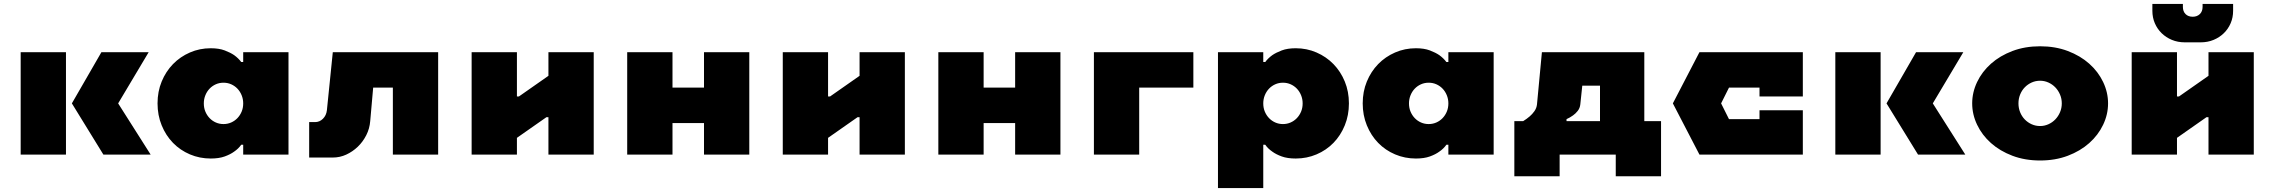

<svg xmlns="http://www.w3.org/2000/svg" viewBox="-20 -785 11550 975"><path d="M315 0H85V-520H315ZM345 -260 495 -520H735L580 -260L745 0H505Z M780 -260Q780 -320 801 -371Q822 -422 858.5 -459.5Q895 -497 944.5 -518.5Q994 -540 1050 -540Q1092 -540 1121 -529Q1150 -518 1169 -505Q1191 -489 1205 -470H1215V-520H1445V0H1215V-50H1205Q1191 -30 1169 -15Q1150 -1 1121 9.5Q1092 20 1050 20Q994 20 944.5 -1Q895 -22 858.5 -59.5Q822 -97 801 -148.5Q780 -200 780 -260ZM1115 -365Q1094 -365 1076 -357Q1058 -349 1044.5 -335Q1031 -321 1023 -301.5Q1015 -282 1015 -260Q1015 -237 1023 -218Q1031 -199 1044.5 -185Q1058 -171 1076 -163Q1094 -155 1115 -155Q1136 -155 1154 -163Q1172 -171 1185.5 -185Q1199 -199 1207 -218Q1215 -237 1215 -260Q1215 -282 1207 -301.5Q1199 -321 1185.5 -335Q1172 -349 1154 -357Q1136 -365 1115 -365Z M1860 -170Q1857 -132 1840 -98.5Q1823 -65 1797 -40Q1771 -15 1738.5 0Q1706 15 1670 15H1550V-165H1580Q1603 -165 1620 -182Q1637 -199 1640 -225L1670 -520H2205V0H1975V-340H1875Z M2995 0H2765V-190H2755L2605 -85V0H2375V-520H2605V-295H2615L2765 -400V-520H2995Z M3785 0H3555V-160H3395V0H3165V-520H3395V-340H3555V-520H3785Z M4575 0H4345V-190H4335L4185 -85V0H3955V-520H4185V-295H4195L4345 -400V-520H4575Z M5365 0H5135V-160H4975V0H4745V-520H4975V-340H5135V-520H5365Z M6040 -520V-340H5765V0H5535V-520Z M6830 -260Q6830 -200 6809 -148.5Q6788 -97 6751.5 -59.5Q6715 -22 6665.5 -1Q6616 20 6560 20Q6518 20 6489 9.5Q6460 -1 6441 -15Q6419 -30 6405 -50H6395V170H6165V-520H6395V-470H6405Q6419 -489 6441 -505Q6460 -518 6489 -529Q6518 -540 6560 -540Q6616 -540 6665.5 -518.5Q6715 -497 6751.5 -459.5Q6788 -422 6809 -371Q6830 -320 6830 -260ZM6495 -365Q6474 -365 6456 -357Q6438 -349 6424.5 -335Q6411 -321 6403 -301.5Q6395 -282 6395 -260Q6395 -237 6403 -218Q6411 -199 6424.5 -185Q6438 -171 6456 -163Q6474 -155 6495 -155Q6516 -155 6534 -163Q6552 -171 6565.5 -185Q6579 -199 6587 -218Q6595 -237 6595 -260Q6595 -282 6587 -301.5Q6579 -321 6565.5 -335Q6552 -349 6534 -357Q6516 -365 6495 -365Z M6900 -260Q6900 -320 6921 -371Q6942 -422 6978.5 -459.5Q7015 -497 7064.5 -518.5Q7114 -540 7170 -540Q7212 -540 7241 -529Q7270 -518 7289 -505Q7311 -489 7325 -470H7335V-520H7565V0H7335V-50H7325Q7311 -30 7289 -15Q7270 -1 7241 9.5Q7212 20 7170 20Q7114 20 7064.5 -1Q7015 -22 6978.5 -59.5Q6942 -97 6921 -148.5Q6900 -200 6900 -260ZM7235 -365Q7214 -365 7196 -357Q7178 -349 7164.5 -335Q7151 -321 7143 -301.5Q7135 -282 7135 -260Q7135 -237 7143 -218Q7151 -199 7164.5 -185Q7178 -171 7196 -163Q7214 -155 7235 -155Q7256 -155 7274 -163Q7292 -171 7305.5 -185Q7319 -199 7327 -218Q7335 -237 7335 -260Q7335 -282 7327 -301.5Q7319 -321 7305.5 -335Q7292 -349 7274 -357Q7256 -365 7235 -365Z M8105 -170V-350H8015L8005 -255Q8003 -236 7992 -222Q7981 -208 7968 -199Q7953 -188 7935 -180V-170ZM7715 -170Q7733 -181 7748 -194Q7761 -205 7772 -220.5Q7783 -236 7785 -255L7810 -520H8330V-170H8415V110H8185V0H7900V110H7670V-170Z M8915 -180V-225H9135V0H8610L8475 -260L8610 -520H9135V-295H8915V-340H8760L8720 -260L8760 -180Z M9530 0H9300V-520H9530ZM9560 -260 9710 -520H9950L9795 -260L9960 0H9720Z M10340 -375Q10317 -375 10297 -366Q10277 -357 10262 -341.5Q10247 -326 10238.5 -305Q10230 -284 10230 -260Q10230 -236 10238.5 -215Q10247 -194 10262 -178.5Q10277 -163 10297 -154Q10317 -145 10340 -145Q10362 -145 10382 -154Q10402 -163 10417 -178.5Q10432 -194 10441 -215Q10450 -236 10450 -260Q10450 -284 10441 -305Q10432 -326 10417 -341.5Q10402 -357 10382 -366Q10362 -375 10340 -375ZM10340 -550Q10417 -550 10480.5 -526Q10544 -502 10589.5 -461.5Q10635 -421 10660 -368.5Q10685 -316 10685 -260Q10685 -204 10660 -151.5Q10635 -99 10589.5 -58.5Q10544 -18 10480.5 6Q10417 30 10340 30Q10263 30 10199.5 6Q10136 -18 10090.5 -58.5Q10045 -99 10020 -151.5Q9995 -204 9995 -260Q9995 -316 10020 -368.5Q10045 -421 10090.5 -461.5Q10136 -502 10199.5 -526Q10263 -550 10340 -550Z M11075 -570Q11039 -570 11009 -582.5Q10979 -595 10957 -616.5Q10935 -638 10922.5 -667Q10910 -696 10910 -730V-765H11065V-750Q11065 -727 11078.5 -713.5Q11092 -700 11115 -700Q11137 -700 11151 -713.5Q11165 -727 11165 -750V-765H11320V-730Q11320 -696 11307.5 -667Q11295 -638 11273 -616.5Q11251 -595 11221 -582.5Q11191 -570 11155 -570ZM11425 0H11195V-190H11185L11035 -85V0H10805V-520H11035V-295H11045L11195 -400V-520H11425Z"/></svg>

Font: Imperial One
Style: Regular
Weight: 400
Designer: Jovanny Lemonad
Foundry: Jovanny Lemonad
Version: Version 1.000